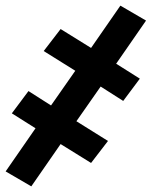

<svg xmlns="http://www.w3.org/2000/svg" viewBox="-50 -493 570 681"><path d="M61 168 -30 115 76 -38 -8 -91 51 -170 131 -119 217 -242 105 -312 165 -390 273 -323 377 -473 468 -420 362 -267 446 -214 387 -135 307 -186 221 -63 333 7 273 85 165 18Z"/></svg>

Font: Iosevka Term Curly Hv Obl
Style: Regular
Weight: 900
Italic angle: -9°
Designer: Belleve Invis
Foundry: Belleve Invis
Version: Version 32.3.0